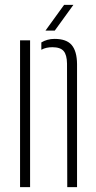

<svg xmlns="http://www.w3.org/2000/svg" viewBox="-20 -765 394 785"><path d="M62 0V-600H103V0ZM255 0 254 -505Q253.5 -541 240 -556.5Q226.5 -572 194 -572Q181.5 -572 170.2 -569.5Q159 -567 149 -561.5V-591.5Q160.5 -598.5 174 -602.2Q187.5 -606 203 -606Q252 -606 273.2 -580.8Q294.5 -555.5 295 -503V0ZM166 -640 242 -745H280L204 -640Z"/></svg>

Font: Big Shoulders Stencil Text Thin Thin
Style: Regular
Weight: 250
Version: Version 2.001